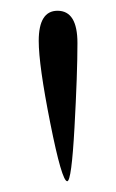

<svg xmlns="http://www.w3.org/2000/svg" viewBox="-20 -800 215 357"><path d="M87 -780Q124 -780 124 -720Q124 -663 118.5 -563Q113 -463 105 -463Q95 -463 73.5 -571Q52 -679 52 -724Q52 -780 87 -780Z"/></svg>

Font: Henny Penny
Style: Regular
Weight: 400
Designer: Olga Umpeleva
Foundry: Brownfox
Version: Version 1.001